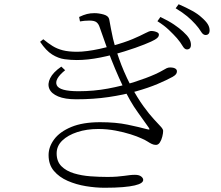

<svg xmlns="http://www.w3.org/2000/svg" viewBox="-20 -839 1040 905"><path d="M814 -659Q798 -677 776 -698Q754 -719 722 -739L736 -759Q774 -741 800 -723.5Q826 -706 843 -690Q863 -672 871.5 -657.5Q880 -643 880 -628Q880 -617 875 -611.5Q870 -606 861 -606Q850 -606 840.5 -622.5Q831 -639 814 -659ZM901 -725Q883 -745 862 -762.5Q841 -780 808 -800L822 -819Q859 -803 886 -788Q913 -773 929 -758Q950 -740 959 -725.5Q968 -711 968 -696Q968 -685 963 -679.5Q958 -674 949 -674Q937 -674 927.5 -690Q918 -706 901 -725ZM184 -654 169 -642Q197 -600 226 -582Q255 -564 284 -560Q313 -556 342 -556Q394 -556 453.5 -568Q513 -580 567.5 -597Q622 -614 660.5 -629.5Q699 -645 710 -652Q720 -658 724.5 -663.5Q729 -669 729 -675Q729 -682 723 -685.5Q717 -689 709 -691Q701 -693 693 -693Q684 -693 663.5 -682Q643 -671 605.5 -655Q568 -639 506 -622Q479 -615 449 -608.5Q419 -602 391.5 -598.5Q364 -595 344 -595Q303 -595 276 -602Q249 -609 228 -622Q207 -635 184 -654ZM287 -508 269 -525Q230 -498 216.5 -470.5Q203 -443 212.5 -420.5Q222 -398 254 -384.5Q286 -371 339 -371Q421 -371 492 -381.5Q563 -392 621.5 -408.5Q680 -425 723.5 -443.5Q767 -462 794 -477Q806 -484 810 -490Q814 -496 814 -503Q814 -509 810 -513Q806 -517 799 -519Q792 -521 782 -521Q773 -521 765.5 -517.5Q758 -514 746.5 -507Q735 -500 711 -489Q671 -471 613.5 -452.5Q556 -434 489 -421.5Q422 -409 350 -409Q260 -409 247.5 -437.5Q235 -466 287 -508ZM452 -263Q370 -263 316 -240.5Q262 -218 235.5 -182.5Q209 -147 209 -108Q209 -63 234 -33.5Q259 -4 299 13.5Q339 31 385 38.5Q431 46 473 46Q524 46 559 43Q594 40 615 35Q636 30 645.5 23.5Q655 17 655 9Q655 0 645 -7.5Q635 -15 616 -15Q604 -15 591.5 -13.5Q579 -12 564.5 -10Q550 -8 531 -6.5Q512 -5 486 -5Q448 -5 406.5 -8Q365 -11 328.5 -22Q292 -33 269.5 -55.5Q247 -78 247 -116Q247 -151 273.5 -176.5Q300 -202 344.5 -216.5Q389 -231 443 -231Q485 -231 524.5 -223.5Q564 -216 595.5 -206Q627 -196 646 -187Q663 -180 674.5 -172.5Q686 -165 695.5 -160.5Q705 -156 715 -156Q726 -156 733.5 -167.5Q741 -179 745 -195Q749 -211 749 -222Q749 -230 737.5 -242.5Q726 -255 705 -277.5Q684 -300 656 -338.5Q628 -377 595 -438Q578 -471 564.5 -502.5Q551 -534 541.5 -561.5Q532 -589 525 -610Q518 -634 512.5 -657.5Q507 -681 503 -703.5Q499 -726 495 -747Q492 -764 469 -770.5Q446 -777 425 -777Q406 -777 390 -773Q374 -769 353 -759L357 -738Q368 -740 378.5 -741Q389 -742 402 -742Q425 -742 435 -734Q445 -726 450 -710Q468 -657 486 -608Q504 -559 522.5 -515Q541 -471 560 -431Q593 -360 629 -310.5Q665 -261 680 -239Q685 -232 684.5 -229.5Q684 -227 673 -230Q636 -240 581 -251.5Q526 -263 452 -263Z"/></svg>

Font: Source Han Serif JP VF
Style: Regular
Weight: 250
Designer: Ryoko NISHIZUKA 西塚涼子 (kana & ideographs); Frank Grießhammer (Latin, Greek & Cyrillic); Wenlong ZHANG 张文龙 (bopomofo); San
Foundry: Adobe
Version: Version 2.001;hotconv 1.1.0;makeotfexe 2.6.0